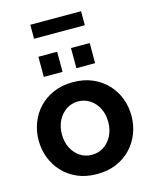

<svg xmlns="http://www.w3.org/2000/svg" viewBox="-134 -1000 873 1097"><g transform="rotate(-15 303.0 -451.5)"><path d="M302.6 10Q238.6 10 187.9 -11.7Q137.2 -33.5 101.6 -71.4Q65.9 -109.4 47.1 -158.3Q28.3 -207.2 28.3 -261.4Q28.3 -316.1 47.1 -365.2Q65.9 -414.4 101.6 -452.1Q137.2 -489.8 188.2 -511.5Q239.2 -533.3 302.9 -533.3Q367 -533.3 417.5 -511.5Q468 -489.8 503.9 -452.1Q539.9 -414.4 558.7 -365.2Q577.4 -316.1 577.4 -261.4Q577.4 -207.2 558.7 -158.3Q539.9 -109.4 504.2 -71.4Q468.5 -33.5 417.8 -11.7Q367 10 302.6 10ZM165.7 -260.9Q165.7 -215.4 184 -179.7Q202.3 -144.1 233.2 -124Q264.1 -103.9 302.6 -103.9Q341.1 -103.9 372.3 -124.2Q403.5 -144.6 421.8 -180.5Q440.1 -216.5 440.1 -261.9Q440.1 -307.3 421.8 -343Q403.5 -378.6 372.2 -399Q341 -419.4 302.6 -419.4Q264.1 -419.4 233.1 -398.7Q202.1 -378 183.9 -342.4Q165.7 -306.8 165.7 -260.9ZM150.8 -605.2V-724.3H261.8V-605.2ZM343.5 -605.2V-724.3H454.4V-605.2ZM153.5 -830V-912.8H453.7V-830Z"/></g></svg>

Font: Raleway Thin
Style: Regular
Weight: 100
Designer: Matt McInerney, Pablo Impallari, Rodrigo Fuenzalida
Foundry: Matt McInerney, Pablo Impallari, Rodrigo Fuenzalida
Version: Version 4.026